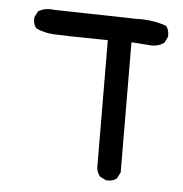

<svg xmlns="http://www.w3.org/2000/svg" viewBox="-44 -462 588 616"><g transform="rotate(5 250.0 -154.5)"><path d="M319.3 111.3 299.8 101.6Q290 89.8 288.1 74.2L286.1 -336.9Q138.7 -338.9 109.4 -340.8Q80.1 -342.8 54.7 -354.5Q43 -368.2 44.9 -389.6L54.7 -409.2Q76.2 -422.9 105.5 -418.9L372.1 -413.1Q422.9 -415 467.8 -399.4Q479.5 -385.7 477.5 -364.3L467.8 -344.7Q446.3 -329.1 417 -333L362.3 -336.9L364.3 82L354.5 101.6Q340.8 113.3 319.3 111.3Z"/></g></svg>

Font: NaikaiFont
Style: Regular
Weight: 400
Version: Version 1.67